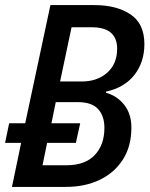

<svg xmlns="http://www.w3.org/2000/svg" viewBox="-24 -734 591 754"><path d="M23 0 59 -173H-4L12 -250H75L174 -714H347Q434 -714 488.5 -677.5Q543 -641 543 -561Q543 -490 504 -440Q465 -390 392 -374V-370Q437 -357 464.5 -321.5Q492 -286 492 -233Q492 -160 459 -108Q426 -56 368 -28Q310 0 234 0ZM297 -414Q358 -414 397 -448.5Q436 -483 436 -543Q436 -584 411.5 -605.5Q387 -627 334 -627H257L212 -414ZM237 -85Q310 -85 348 -125Q386 -165 386 -232Q386 -279 361 -306Q336 -333 281 -333H195L178 -250H291L274 -173H161L143 -85Z"/></svg>

Font: Noto Sans SemiCondensed Medium
Style: Italic
Weight: 500
Width: 4
Italic angle: -12°
Designer: Monotype Design Team
Foundry: Monotype Imaging Inc.
Version: Version 2.013; ttfautohint (v1.8.4.7-5d5b)